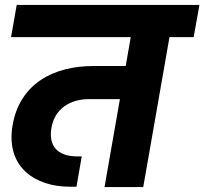

<svg xmlns="http://www.w3.org/2000/svg" viewBox="-20 -760 830 780"><path d="M513.9 -491.8H358.8C201.6 -491.8 59.8 -422.9 30.8 -249.4C2.8 -78.2 126.1 -1.5 262.7 -1.5H290.7L312.1 -124.6H294.2C209.6 -124.6 176.4 -171.4 189.2 -241.8C202.3 -316.5 262.7 -357.4 342.5 -357.4H490ZM766.8 -609.2 790.2 -740H47.9L24.9 -609.2ZM516.8 -641.2 404.6 0H561.9L674.1 -641.2Z"/></svg>

Font: Poppins Devanagari Thin
Style: Italic
Weight: 100
Italic angle: -10°
Designer: Ninad Kale (Devanagari), Jonny Pinhorn (Latin)
Foundry: Indian Type Foundry
Version: 4.005